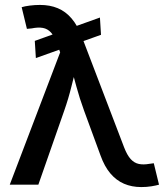

<svg xmlns="http://www.w3.org/2000/svg" viewBox="-20 -757 683 787"><path d="M127 -519 122.6 -589.4 389.6 -685.1 394 -614.3ZM20 0 226.6 -542.5 214.4 -576.2Q203.1 -608.4 189 -623.8Q174.8 -639.2 155.5 -642.6Q136.2 -646 109.9 -640.6L90.3 -638.7L68.8 -727.5Q81.1 -731.4 101.8 -734.1Q122.6 -736.8 144 -736.8Q184.6 -736.8 216.8 -723.4Q249 -710 273.4 -681.4Q297.9 -652.8 314.9 -607.9L488.8 -152.8Q501 -121.1 515.6 -105Q530.3 -88.9 549.1 -85Q567.9 -81.1 591.8 -85.4L610.4 -87.9L631.8 0Q620.1 3.4 600.8 6.6Q581.5 9.8 559.1 9.8Q520 9.8 488.3 -3.9Q456.5 -17.6 432.4 -46.1Q408.2 -74.7 392.1 -119.6L324.7 -303.2Q306.2 -354 293.2 -401.9Q280.3 -449.7 266.6 -500H298.3Q284.7 -451.2 272.7 -402.1Q260.7 -353 243.2 -303.2L137.2 0Z"/></svg>

Font: V-Inter
Style: Medium-500
Weight: 500
Designer: Rasmus Andersson
Foundry: rsms
Version: Version 4.000;git-4146feb